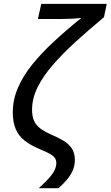

<svg xmlns="http://www.w3.org/2000/svg" viewBox="-20 -780 574 997"><path d="M181.2 197.3Q210.4 170.9 230.7 148.9Q251 127 261.7 106.7Q272.5 86.4 272.5 66.4Q272.5 41 251.2 26.6Q230 12.2 186 -5.9Q138.7 -25.4 107.7 -50Q76.7 -74.7 61.5 -110.1Q46.4 -145.5 46.4 -195.8Q46.4 -260.7 72 -321.5Q97.7 -382.3 144.8 -441.7Q191.9 -501 257.3 -561.8Q322.8 -622.6 402.3 -687Q378.4 -684.1 349.6 -682.6Q320.8 -681.2 288.6 -681.2H176.8L194.3 -759.8H534.2L520 -690.9Q440.9 -625 373 -563.2Q305.2 -501.5 254.4 -442.9Q203.6 -384.3 175 -326.7Q146.5 -269 146.5 -210.4Q146.5 -176.3 156.7 -153.1Q167 -129.9 188.5 -113.5Q210 -97.2 244.1 -82Q281.7 -65.9 309.6 -49.3Q337.4 -32.7 353 -9Q368.7 14.6 368.7 50.8Q368.7 80.6 357.2 106.2Q345.7 131.8 326.4 154.3Q307.1 176.8 283.7 197.3Z"/></svg>

Font: Open Sans Medium
Style: Italic
Weight: 500
Italic angle: -12°
Designer: Monotype Design Team
Foundry: Monotype Imaging Inc.
Version: Version 3.000